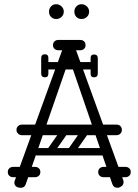

<svg xmlns="http://www.w3.org/2000/svg" viewBox="-20 -889 654 909"><path d="M536 0Q529 0 522.5 -3.5Q516 -7 512 -17L324 -564Q320 -578 317 -583Q314 -588 308 -588Q300 -588 292 -564L102 -17Q96 0 79 0Q63 0 55.5 -7Q48 -14 48 -24Q48 -28 50 -34L276 -656Q278 -662 281 -662Q284 -662 295.5 -662Q307 -662 319 -662Q331 -662 333 -662Q336 -662 338 -657L563 -38Q565 -32 565 -27Q565 -14 555 -7Q545 0 536 0ZM83 -249Q73 -249 65.5 -256.5Q58 -264 58 -274Q58 -285 65.5 -292Q73 -299 83 -299H532Q543 -299 550 -292Q557 -285 557 -274Q557 -264 550 -256.5Q543 -249 532 -249ZM17 -75Q17 -86 24 -92Q31 -99 43 -99H92Q104 -99 111 -93Q118 -86 118 -75Q118 -63 111 -56Q104 -50 92 -50H43Q31 -50 24 -57Q17 -63 17 -75ZM171 -75Q171 -63 164 -57Q157 -50 145 -50H96Q85 -50 77 -56Q70 -63 70 -75Q70 -86 77 -93Q85 -99 96 -99H145Q157 -99 164 -92Q171 -86 171 -75ZM445 -75Q445 -86 452 -92Q459 -99 471 -99H520Q532 -99 539 -93Q546 -86 546 -75Q546 -63 539 -56Q532 -50 520 -50H471Q459 -50 452 -57Q445 -63 445 -75ZM599 -75Q599 -63 592 -57Q585 -50 573 -50H524Q513 -50 505 -56Q498 -63 498 -75Q498 -86 505 -93Q513 -99 524 -99H573Q585 -99 592 -92Q599 -86 599 -75ZM231 -675Q231 -687 238 -693Q245 -700 257 -700H306Q318 -700 325 -694Q332 -687 332 -675Q332 -664 325 -657Q318 -651 306 -651H257Q245 -651 238 -658Q231 -664 231 -675ZM385 -675Q385 -664 378 -658Q371 -651 359 -651H310Q299 -651 291 -657Q284 -664 284 -675Q284 -687 291 -694Q299 -700 310 -700H359Q371 -700 378 -693Q385 -687 385 -675ZM428 -577Q428 -560 411 -560H207Q190 -560 190 -577Q190 -595 206 -595H410Q428 -595 428 -577ZM425 -523Q409 -523 409 -540V-574Q409 -583 413 -587Q417 -591 426 -591Q436 -591 440 -587Q443 -584 443 -575V-541Q443 -523 425 -523ZM425 -631Q443 -631 443 -613V-579Q443 -570 440 -567Q436 -563 426 -563Q417 -563 413 -567Q409 -571 409 -580V-614Q409 -631 425 -631ZM209 -540Q209 -523 193 -523Q175 -523 175 -541V-575Q175 -584 178 -587Q182 -591 192 -591Q201 -591 205 -587Q209 -583 209 -574ZM175 -614Q175 -632 193 -632Q209 -632 209 -615V-581Q209 -572 205 -568Q201 -564 192 -564Q182 -564 178 -568Q175 -571 175 -580ZM306 -159Q293 -169 302 -182L368 -276Q377 -290 393 -279Q406 -269 397 -256L331 -162Q327 -157 320.5 -155.5Q314 -154 306 -159ZM208 -159Q195 -169 204 -182L270 -276Q279 -290 295 -279Q308 -269 299 -256L233 -162Q229 -157 222.5 -155.5Q216 -154 208 -159ZM504 -266Q504 -249 487 -249H155Q138 -249 138 -266Q138 -284 154 -284H486Q504 -284 504 -266ZM504 -170Q504 -153 487 -153H155Q138 -153 138 -170Q138 -188 154 -188H486Q504 -188 504 -170ZM366 -799Q351 -799 341.5 -809Q332 -819 332 -834Q332 -848 341.5 -858.5Q351 -869 366 -869Q381 -869 391.5 -858.5Q402 -848 402 -834Q402 -819 391.5 -809Q381 -799 366 -799ZM246 -799Q231 -799 221.5 -809Q212 -819 212 -834Q212 -848 221.5 -858.5Q231 -869 246 -869Q261 -869 271.5 -858.5Q282 -848 282 -834Q282 -819 271.5 -809Q261 -799 246 -799Z"/></svg>

Font: Agu Display Uzo
Style: Regular
Weight: 400
Designer: Oluwaseun Badejo
Version: Version 1.103